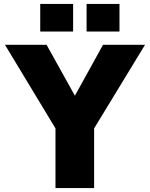

<svg xmlns="http://www.w3.org/2000/svg" viewBox="-20 -949 758 969"><path d="M349 -929H183V-790H349ZM583 -929H417V-790H583ZM712 -723H500L358 -466L215 -723H5L260 -301V0H455V-301Z"/></svg>

Font: United Sans Black
Style: Regular
Weight: 900
Designer: Pablo Impallari, Rodrigo Fuenzalida (Modified by Dan O. Williams)
Version: Version 1.000;PS 001.000;hotconv 1.0.88;makeotf.lib2.5.64775